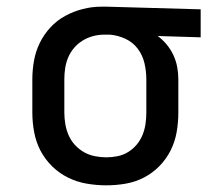

<svg xmlns="http://www.w3.org/2000/svg" viewBox="-20 -548 640 576"><path d="M299 8Q270 8 240.5 3Q211 -2 184.5 -15Q158 -28 136.5 -49Q115 -70 101.5 -96Q88 -122 82.5 -151.5Q77 -181 77 -210V-310Q77 -338 82 -366Q87 -394 99.5 -419.5Q112 -445 131.5 -466Q151 -487 176 -500.5Q201 -514 228.5 -521Q256 -528 284 -528Q288 -528 292 -528Q296 -528 300 -528L582 -520V-436L453 -440Q468 -429 480 -414.5Q492 -400 500 -383Q508 -366 511.5 -347.5Q515 -329 515 -310V-210Q515 -181 510 -152Q505 -123 492 -97Q479 -71 458.5 -50Q438 -29 412 -15.5Q386 -2 357 3Q328 8 299 8ZM299 -76Q316 -76 333 -79.5Q350 -83 364.5 -92Q379 -101 390 -114Q401 -127 407.5 -143Q414 -159 416.5 -176Q419 -193 419 -210V-310Q419 -334 413.5 -358Q408 -382 393.5 -401.5Q379 -421 356.5 -431.5Q334 -442 310 -444H300Q298 -444 296 -444Q294 -444 291 -444Q275 -444 258.5 -439.5Q242 -435 227.5 -426Q213 -417 202 -404Q191 -391 184.5 -375.5Q178 -360 175.5 -343.5Q173 -327 173 -310V-210Q173 -193 176 -175.5Q179 -158 186 -142Q193 -126 205 -113Q217 -100 232 -91.5Q247 -83 264.5 -79.5Q282 -76 299 -76Z"/></svg>

Font: Iosevka SS04 Medium Extended
Style: Regular
Weight: 500
Width: 7
Monospace: yes
Designer: Belleve Invis
Foundry: Belleve Invis
Version: Version 19.0.0; ttfautohint (v1.8.4)